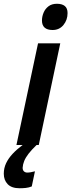

<svg xmlns="http://www.w3.org/2000/svg" viewBox="-94 -777 382 1029"><path d="M-5.9 0 109.9 -544.9H229L113.8 0ZM188 -616.2Q159.7 -616.2 145.3 -628.9Q130.9 -641.6 130.9 -667Q130.9 -688 139.4 -708.7Q147.9 -729.5 165.8 -743.2Q183.6 -756.8 210.9 -756.8Q238.3 -756.8 253.2 -744.9Q268.1 -732.9 268.1 -707Q268.1 -669.9 246.1 -643.1Q224.1 -616.2 188 -616.2ZM11.2 231.9Q-31.7 231.9 -52.7 210.2Q-73.7 188.5 -73.7 153.8Q-73.7 124 -61.3 97.7Q-48.8 71.3 -26.1 47.1Q-3.4 22.9 27.3 0H102.1Q75.7 25.4 59.6 46.1Q43.5 66.9 35.9 85.4Q28.3 104 27.3 122.1Q27.3 134.8 34.4 141.4Q41.5 147.9 52.2 147.9Q60.5 147.9 71.3 146Q82 144 93.3 141.1L76.2 222.2Q60.5 228.5 44.2 230.2Q27.8 231.9 11.2 231.9Z"/></svg>

Font: Open Sans Condensed
Style: Italic
Weight: 400
Width: 3
Italic angle: -12°
Designer: Monotype Design Team
Foundry: Monotype Imaging Inc.
Version: Version 3.000